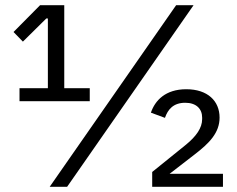

<svg xmlns="http://www.w3.org/2000/svg" viewBox="-20 -718 912 738"><path d="M837 -50H632L729 -125C785 -168 824 -208 824 -266C824 -330 778 -375 696 -375C616 -375 576 -332 560 -285L614 -265C625 -297 646 -323 692 -323C734 -323 757 -300 757 -266V-260C757 -226 734 -194 695 -162L565 -57V0H837ZM238 0 724 -698H657L171 0ZM325 -329V-379H227V-698H134L32 -595L68 -558L158 -647H164V-379H55V-329Z"/></svg>

Font: LVC Sans
Style: Regular
Weight: 400
Designer: Mike Abbink, Paul van der Laan, Pieter van Rosmalen
Foundry: Bold Monday
Version: Version 3.0